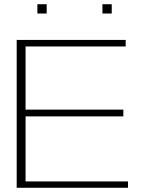

<svg xmlns="http://www.w3.org/2000/svg" viewBox="-20 -889 673 909"><path d="M59 0V-700H575V-669H101V-370H564V-338H101V-30H586V0ZM157 -825V-869H201V-825ZM465 -825V-869H509V-825Z"/></svg>

Font: Panamera Light
Style: Regular
Weight: 300
Designer: Bastien Sozeau
Foundry: NBR — Bastien Sozeau
Version: Version 3.002; ttfautohint (v1.8.4.7-5d5b);gftools[0.9.33]